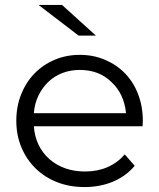

<svg xmlns="http://www.w3.org/2000/svg" viewBox="-20 -752 644 777"><path d="M557 -241H117Q123 -159 180 -108Q238 -58 324 -58Q424 -58 485 -127L525 -81Q490 -39 437.5 -17Q385 5 322 5Q261 5 210.5 -15Q160 -35 123.5 -71Q87 -107 66.5 -156Q46 -205 46 -263Q46 -321 65.5 -370Q85 -419 119.5 -454.5Q154 -490 201 -510Q248 -530 303 -530Q358 -530 405 -510Q452 -490 486 -455Q520 -420 539 -370.5Q558 -321 558 -263ZM117 -294H490Q482 -373 431 -420Q381 -469 303 -469Q265 -469 232.5 -456.5Q200 -444 175.5 -420.5Q151 -397 135.5 -365Q120 -333 117 -294ZM136 -732H231L368 -608H298Z"/></svg>

Font: CMG Sans
Style: Regular
Weight: 400
Designer: Julieta Ulanovsky
Foundry: Julieta Ulanovsky
Version: Version 7.200